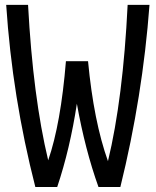

<svg xmlns="http://www.w3.org/2000/svg" viewBox="-20 -752 626 772"><path d="M210 0Q210 0 122.1 0Q29.3 -362.3 4.9 -732.4H92.8Q112.8 -361.3 173.8 -107.4Q224.6 -254.9 245.1 -505.9H334Q356.9 -263.7 414.1 -104Q474.6 -354.5 493.2 -732.4H581.1Q553.7 -364.3 463.9 0H376Q321.8 -151.4 289.1 -335Q261.7 -154.3 210 0Z"/></svg>

Font: Consola Mono
Style: Book
Weight: 400
Monospace: yes
Designer: Wojciech Kalinowski "wmk69" (wmk69@o2.pl)
Foundry: Wojciech Kalinowski "wmk69" (wmk69@o2.pl)
Version: Version 2.1.0